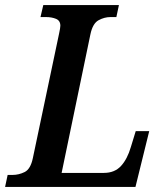

<svg xmlns="http://www.w3.org/2000/svg" viewBox="-36 -734 638 754"><path d="M-16 0H496L550 -219H497L478 -157Q464 -109 439 -82Q414 -55 372 -55H206L319 -599Q328 -642 351 -654.5Q374 -667 398 -667H421L431 -714H134L123 -667H145Q167 -667 184 -660Q201 -653 201 -633Q201 -625 196 -602L93 -113Q84 -70 61 -58.5Q38 -47 13 -47H-6Z"/></svg>

Font: Noto Serif SemiCondensed Semi
Style: Italic
Weight: 600
Width: 4
Italic angle: -12°
Designer: Monotype Design Team
Foundry: Monotype Imaging Inc.
Version: Version 1.901